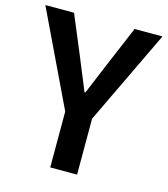

<svg xmlns="http://www.w3.org/2000/svg" viewBox="-115 -825 797 912"><g transform="rotate(15 283.0 -369.5)"><path d="M217 0V-275L-5 -739H136L215 -550Q232 -509 248 -469.5Q264 -430 282 -387H286Q304 -430 320.5 -469.5Q337 -509 354 -550L434 -739H571L349 -275V0Z"/></g></svg>

Font: Noto Sans TC Thin SemiBold
Style: Regular
Weight: 600
Version: Version 2.004-H2;hotconv 1.0.118;makeotfexe 2.5.65603